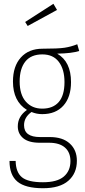

<svg xmlns="http://www.w3.org/2000/svg" viewBox="-20 -786 445 1006"><path d="M259.8 -766.1 278.8 -733.9 125 -649.9 111.8 -670.9ZM384.8 -554.2 395 -519Q357.4 -506.3 279.8 -504.9Q352.1 -462.9 352.1 -356Q352.1 -276.9 312 -232.4Q272 -188 201.2 -188Q171.4 -188 145 -199.2Q106 -171.4 106 -129.9Q106 -67.9 189.9 -67.9H241.2Q308.6 -67.9 345.7 -33.9Q382.8 0 382.8 56.2Q382.8 122.1 338.1 161.1Q293.5 200.2 205.1 200.2Q113.3 200.2 71.5 165.8Q29.8 131.3 29.8 57.1H62Q63 116.7 95 142.8Q127 168.9 205.1 168.9Q279.3 168.9 314.2 139.2Q349.1 109.4 349.1 58.1Q349.1 12.2 320.3 -12.9Q291.5 -38.1 236.8 -38.1H188Q130.4 -38.1 101.8 -61.8Q73.2 -85.4 73.2 -124Q73.2 -176.3 121.1 -210Q47.9 -254.9 47.9 -358.9Q47.9 -439 89.4 -484.9Q130.9 -530.8 203.1 -530.8Q284.2 -530.8 318.1 -535.9Q352.1 -541 384.8 -554.2ZM202.1 -501Q142.6 -501 112.8 -463.6Q83 -426.3 83 -358.9Q83 -290 115.5 -253.4Q147.9 -216.8 201.2 -216.8Q257.8 -216.8 287.8 -251.5Q317.9 -286.1 317.9 -356Q317.9 -422.4 288.3 -461.7Q258.8 -501 202.1 -501Z"/></svg>

Font: Fira Sans Compressed UltraLight
Style: Regular
Weight: 200
Width: 1
Designer: Carrois Corporate & Edenspiekermann AG
Foundry: Carrois Corporate GbR & Edenspiekermann AG
Version: Version 4.203;PS 004.203;hotconv 1.0.88;makeotf.lib2.5.64775